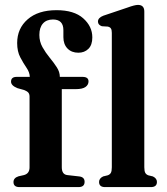

<svg xmlns="http://www.w3.org/2000/svg" viewBox="-20 -763 680 783"><path d="M232 -81Q232 -51.5 254.5 -49L303 -43.5Q325 -41 325 -21.5Q325 0 300 0H59.5Q35 0 35 -20.5Q35 -37.5 55.5 -44L77.5 -49Q100.5 -55 100.5 -80.5V-369Q100.5 -379 95.8 -385Q91 -391 78 -396L51 -403.5Q25 -414 25 -430Q25 -449.5 48 -449.5H101.5Q101 -468 88.2 -486.5Q75.5 -505 62.8 -529Q50 -553 50 -587.5Q50 -647 92.8 -684.2Q135.5 -721.5 210.5 -721.5Q282 -721.5 319.2 -688.5Q356.5 -655.5 356.5 -610.5Q356.5 -579.5 340.5 -563.8Q324.5 -548 299.5 -548Q272 -548 255.2 -565.2Q238.5 -582.5 238.5 -611.5V-640Q238.5 -683.5 196 -683.5Q169.5 -683.5 155 -667Q140.5 -650.5 140.5 -620.5Q140.5 -593.5 153.2 -570.8Q166 -548 182.5 -528Q199 -508 211.5 -488.8Q224 -469.5 224 -449.5H316.5Q341 -449.5 341 -431Q341 -417 328.5 -408.2Q316 -399.5 289 -399.5H232ZM568.5 -716V-81Q568.5 -65 572.5 -58Q576.5 -51 585 -48L603.5 -43.5Q620 -35.5 620 -21Q620 0 595 0H408.5Q384 0 384 -21Q384 -35.5 400.5 -43.5L419 -48Q428 -51 432 -58Q436 -65 436 -81V-629Q436 -641.5 432.2 -647Q428.5 -652.5 420.5 -654.5L395.5 -656Q379.5 -661.5 379.5 -675Q379.5 -690.5 401.5 -699L499.5 -732Q529.5 -743 542.5 -743Q568.5 -743 568.5 -716Z"/></svg>

Font: Fraunces 72pt Soft SemiBold
Style: Regular
Weight: 600
Version: Version 1.000;[b76b70a41]